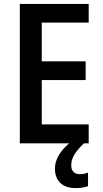

<svg xmlns="http://www.w3.org/2000/svg" viewBox="-20 -734 525 983"><path d="M434.1 0H81.5V-713.9H434.1V-618.2H193.8V-419.9H418.5V-324.2H193.8V-97.2H434.1ZM344.7 112.3Q344.7 134.3 356.2 146Q367.7 157.7 387.7 157.7Q401.9 157.7 412.6 155.3Q423.3 152.8 430.7 149.9V219.2Q418.5 223.1 403.6 226.1Q388.7 229 369.1 229Q315.9 229 288.6 202.4Q261.2 175.8 261.2 128.9Q261.2 102.5 272.9 76.7Q284.7 50.8 305.7 27.3Q326.7 3.9 353.5 -14.6L409.2 0Q375.5 32.7 360.1 58.6Q344.7 84.5 344.7 112.3Z"/></svg>

Font: Open Sans SemiCondensed SemiBold
Style: Regular
Weight: 600
Width: 4
Designer: Monotype Design Team
Foundry: Monotype Imaging Inc.
Version: Version 3.000